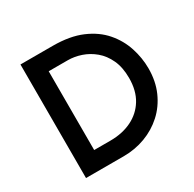

<svg xmlns="http://www.w3.org/2000/svg" viewBox="-158 -897 1078 1066"><g transform="rotate(-30 380.5 -364.0)"><path d="M100 0V-728H307Q416 -728 492 -695.5Q568 -663 615 -608.5Q662 -554 683.5 -487.5Q705 -421 705 -354Q705 -272 676 -206.5Q647 -141 596.5 -95Q546 -49 480.5 -24.5Q415 0 342 0ZM217 -112H321Q398 -112 457.5 -141Q517 -170 551 -225.5Q585 -281 585 -362Q585 -430 562.5 -478.5Q540 -527 503.5 -557.5Q467 -588 424 -602.5Q381 -617 339 -617H217Z"/></g></svg>

Font: Synthetic SemiBold
Style: Regular
Weight: 600
Designer: Santiago Orozco
Foundry: Typemade
Version: Version 2.000; ttfautohint (v1.8.4.7-5d5b)